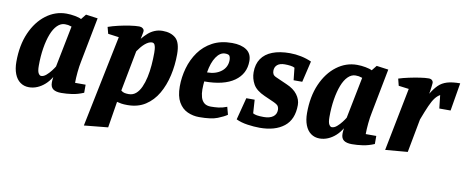

<svg xmlns="http://www.w3.org/2000/svg" viewBox="-64 -813 3119 1290"><g transform="rotate(10 1495.0 -168.0)"><path d="M140 11Q106 11 80.5 -7.5Q55 -26 41.5 -61Q28 -96 28 -143Q28 -256 65 -340.5Q102 -425 165 -472.5Q228 -520 304 -520Q332 -520 362 -514.5Q392 -509 406 -501L434 -536L515 -525L456 -220Q449 -187 445 -145.5Q441 -104 441 -72H513V-17Q473 0 434.5 5.5Q396 11 361 11Q324 11 305.5 -2.5Q287 -16 287 -47Q287 -53 287.5 -61Q288 -69 289 -75.5Q290 -82 290 -85Q272 -55 248 -33.5Q224 -12 196.5 -0.5Q169 11 140 11ZM208 -78Q225 -78 242.5 -93Q260 -108 274.5 -127Q289 -146 296 -158L352 -440Q337 -445 328 -446.5Q319 -448 306 -448Q278 -448 254.5 -425Q231 -402 215 -360.5Q199 -319 190 -263.5Q181 -208 181 -143Q181 -106 189.5 -92Q198 -78 208 -78Z M549 200 677 -425 603 -435 591 -480Q622 -491 661 -500Q700 -509 737.5 -514.5Q775 -520 800 -520Q814 -520 824 -512.5Q834 -505 834 -494Q834 -492 832.5 -482.5Q831 -473 828.5 -461.5Q826 -450 824 -440Q843 -463 863 -480.5Q883 -498 907.5 -508Q932 -518 961 -518Q1017 -518 1050 -489Q1083 -460 1083 -380Q1083 -305 1067 -234.5Q1051 -164 1018.5 -108Q986 -52 935 -19Q884 14 813 14Q788 14 772 11.5Q756 9 741 5L712 184ZM809 -60Q837 -60 857.5 -77.5Q878 -95 892 -126Q906 -157 914.5 -196Q923 -235 926.5 -278Q930 -321 930 -363Q930 -371 929 -387Q928 -403 922.5 -416Q917 -429 903 -429Q891 -429 878.5 -422.5Q866 -416 854 -405.5Q842 -395 830.5 -381Q819 -367 809 -352L756 -75Q768 -65 780.5 -62.5Q793 -60 809 -60Z M1301 10Q1259 10 1221.5 -7Q1184 -24 1161 -64Q1138 -104 1138 -171Q1138 -234 1155.5 -296Q1173 -358 1209 -408.5Q1245 -459 1301 -489Q1357 -519 1434 -519Q1496 -519 1532.5 -494.5Q1569 -470 1569 -419Q1569 -332 1498.5 -282Q1428 -232 1294 -232Q1293 -217 1292 -207Q1291 -197 1291 -177Q1291 -148 1298 -124Q1305 -100 1321.5 -86.5Q1338 -73 1367 -73Q1393 -73 1419 -76Q1445 -79 1476 -91L1490 -39Q1469 -24 1426.5 -7Q1384 10 1301 10ZM1302 -295Q1361 -295 1399 -324.5Q1437 -354 1437 -404Q1437 -418 1431.5 -429.5Q1426 -441 1400 -441Q1366 -441 1339.5 -402Q1313 -363 1302 -295Z M1714 10Q1676 10 1631 3.5Q1586 -3 1553 -19L1592 -170H1649L1655 -78Q1665 -72 1682 -69Q1699 -66 1729 -66Q1769 -66 1792 -82.5Q1815 -99 1815 -130Q1815 -143 1809 -154Q1803 -165 1774 -178L1711 -206Q1652 -232 1631 -270Q1610 -308 1610 -351Q1610 -406 1635.5 -443.5Q1661 -481 1710 -500Q1759 -519 1829 -519Q1867 -519 1905.5 -511Q1944 -503 1977 -488L1943 -344H1884L1875 -428Q1865 -434 1846.5 -436.5Q1828 -439 1808 -439Q1774 -439 1756.5 -424Q1739 -409 1739 -383Q1739 -369 1745 -359Q1751 -349 1771 -341L1841 -310Q1891 -289 1916 -255.5Q1941 -222 1941 -185Q1941 -86 1880 -38Q1819 10 1714 10Z M2123 11Q2089 11 2063.5 -7.5Q2038 -26 2024.5 -61Q2011 -96 2011 -143Q2011 -256 2048 -340.5Q2085 -425 2148 -472.5Q2211 -520 2287 -520Q2315 -520 2345 -514.5Q2375 -509 2389 -501L2417 -536L2498 -525L2439 -220Q2432 -187 2428 -145.5Q2424 -104 2424 -72H2496V-17Q2456 0 2417.5 5.5Q2379 11 2344 11Q2307 11 2288.5 -2.5Q2270 -16 2270 -47Q2270 -53 2270.5 -61Q2271 -69 2272 -75.5Q2273 -82 2273 -85Q2255 -55 2231 -33.5Q2207 -12 2179.5 -0.5Q2152 11 2123 11ZM2191 -78Q2208 -78 2225.5 -93Q2243 -108 2257.5 -127Q2272 -146 2279 -158L2335 -440Q2320 -445 2311 -446.5Q2302 -448 2289 -448Q2261 -448 2237.5 -425Q2214 -402 2198 -360.5Q2182 -319 2173 -263.5Q2164 -208 2164 -143Q2164 -106 2172.5 -92Q2181 -78 2191 -78Z M2571 10 2656 -421 2586 -430 2574 -477Q2605 -487 2642.5 -495Q2680 -503 2716 -508.5Q2752 -514 2776 -514Q2791 -514 2799 -506.5Q2807 -499 2807 -488Q2807 -484 2805 -466.5Q2803 -449 2800.5 -432.5Q2798 -416 2797 -413Q2820 -451 2843.5 -474Q2867 -497 2901.5 -507.5Q2936 -518 2990 -518L2958 -327H2881L2871 -417Q2853 -407 2837.5 -387Q2822 -367 2805.5 -330Q2789 -293 2766 -232L2723 -3Z"/></g></svg>

Font: Manuale ExtraBold
Style: Italic
Weight: 800
Italic angle: -11°
Designer: Eduardo Tunni / Pablo Cosgaya
Foundry: Eduardo Tunni / Pablo Cosgaya
Version: Version 1.002